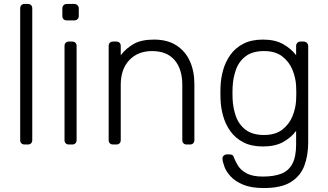

<svg xmlns="http://www.w3.org/2000/svg" viewBox="-20 -730 1659 970"><path d="M104 0Q94 0 88 -6Q82 -12 82 -22V-688Q82 -698 88 -704Q94 -710 104 -710H121Q131 -710 137 -704Q143 -698 143 -688V-22Q143 -12 137 -6Q131 0 121 0Z M328 0Q318 0 312 -6Q306 -12 306 -22V-498Q306 -508 312 -514Q318 -520 328 -520H345Q355 -520 361 -514Q367 -508 367 -498V-22Q367 -12 361 -6Q355 0 345 0ZM317 -627Q307 -627 301 -633Q295 -639 295 -649V-687Q295 -697 301 -703.5Q307 -710 317 -710H355Q365 -710 371.5 -703.5Q378 -697 378 -687V-649Q378 -639 371.5 -633Q365 -627 355 -627Z M551 0Q541 0 535 -6Q529 -12 529 -22V-498Q529 -508 535 -514Q541 -520 551 -520H568Q578 -520 584 -514Q590 -508 590 -498V-451Q617 -486 655.5 -508Q694 -530 758 -530Q826 -530 871.5 -500.5Q917 -471 939.5 -420.5Q962 -370 962 -306V-22Q962 -12 956 -6Q950 0 940 0H923Q913 0 907 -6Q901 -12 901 -22V-301Q901 -381 862 -426.5Q823 -472 748 -472Q677 -472 633.5 -426.5Q590 -381 590 -301V-22Q590 -12 584 -6Q578 0 568 0Z M1313 220Q1249 220 1208.5 203Q1168 186 1145.5 161.5Q1123 137 1114 112.5Q1105 88 1104 73Q1103 63 1110 56.5Q1117 50 1126 50H1140Q1148 50 1154 53.5Q1160 57 1164 71Q1170 87 1183.5 108.5Q1197 130 1226.5 146Q1256 162 1308 162Q1363 162 1400 148Q1437 134 1456.5 98.5Q1476 63 1476 0V-69Q1451 -35 1410.5 -12.5Q1370 10 1308 10Q1250 10 1209.5 -11Q1169 -32 1144 -67Q1119 -102 1107 -145Q1095 -188 1094 -232Q1093 -260 1094 -288Q1095 -332 1107 -375Q1119 -418 1144 -453Q1169 -488 1209.5 -509Q1250 -530 1308 -530Q1370 -530 1410.5 -507Q1451 -484 1476 -451V-497Q1476 -507 1482 -513.5Q1488 -520 1498 -520H1514Q1524 -520 1530.5 -513.5Q1537 -507 1537 -497V-10Q1537 54 1518 106Q1499 158 1450.5 189Q1402 220 1313 220ZM1314 -48Q1371 -48 1406 -75Q1441 -102 1457.5 -142.5Q1474 -183 1476 -224Q1477 -239 1477 -260Q1477 -281 1476 -296Q1474 -337 1457.5 -377.5Q1441 -418 1406 -445Q1371 -472 1314 -472Q1256 -472 1221.5 -446Q1187 -420 1172 -378Q1157 -336 1155 -288Q1154 -260 1155 -232Q1157 -184 1172 -142Q1187 -100 1221.5 -74Q1256 -48 1314 -48Z"/></svg>

Font: Rubik Light
Style: Regular
Weight: 300
Designer: Hubert and Fischer
Foundry: Hubert and Fischer
Version: Version 2.300;gftools[0.9.30]